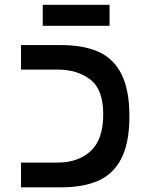

<svg xmlns="http://www.w3.org/2000/svg" viewBox="-20 -802 640 822"><path d="M70 -106H227.5Q314 -106 368 -155.2Q422 -204.5 422 -313Q422 -419 366.5 -461.5Q311 -504 227.5 -504H70V-609H241.5Q337 -609 401.2 -580.5Q465.5 -552 499.8 -485Q534 -418 534 -304.5Q534 -191 499.8 -124Q465.5 -57 401.2 -28.5Q337 0 241.5 0H70ZM163 -781.5H449V-691.5H163Z"/></svg>

Font: JuliaMono Medium
Style: Regular
Weight: 500
Monospace: yes
Designer: cormullion
Foundry: corm
Version: Version 0.054; ttfautohint (v1.8.4)